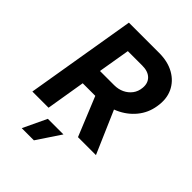

<svg xmlns="http://www.w3.org/2000/svg" viewBox="-252 -825 1149 1149"><g transform="rotate(45 322.5 -250.0)"><path d="M34 0 151 -700H407Q481 -700 534 -670Q587 -640 611.5 -587.5Q636 -535 624 -466Q614 -402 573.5 -352.5Q533 -303 471 -275.5Q409 -248 335 -248H212L171 0ZM420 0 305 -281 418 -356 572 0ZM233 -373H353Q388 -373 416.5 -386.5Q445 -400 463.5 -424.5Q482 -449 485 -483Q489 -525 463.5 -550Q438 -575 389 -575H267ZM144 200 215 50H347L247 200Z"/></g></svg>

Font: Figtree
Style: Bold Italic
Weight: 700
Italic angle: -9.5°
Foundry: Erik Kennedy
Version: Version 2.001;gftools[0.9.30]